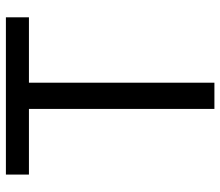

<svg xmlns="http://www.w3.org/2000/svg" viewBox="-68 -679 747 651"><g transform="rotate(-90 305.5 -353.5)"><path d="M39.1 -707H572.3V-628.9H350.6V0H261.7V-628.9H39.1Z"/></g></svg>

Font: Pretendard GOV Variable
Style: Regular
Weight: 400
Designer: Base glyphs from Inter by Rasmus Andersson; Hangul glyphs from Noto Sans CJK(Source Han Sans) by Jang Soo-young and Kang
Foundry: Kil Hyung-jin
Version: Version 1.307;Glyphs 3.2 (3192)